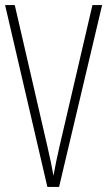

<svg xmlns="http://www.w3.org/2000/svg" viewBox="-20 -734 421 754"><path d="M381 -714H343L213 -156C204 -117 197 -83 190 -44C183 -83 176 -116 167 -155L38 -714H0L166 0H212Z"/></svg>

Font: Noto Sans Telugu ExtraCondensed ExtraLight
Style: Regular
Weight: 200
Width: 2
Designer: Jelle Bosma - Monotype Design Team
Foundry: Monotype Imaging Inc.
Version: Version 2.005